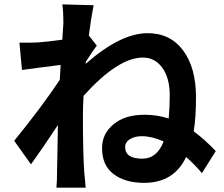

<svg xmlns="http://www.w3.org/2000/svg" viewBox="-20 -827 1040 892"><path d="M641.6 -89.8Q709 -89.8 740.2 -169.9Q684.6 -194.3 639.6 -194.3Q606.4 -194.3 584 -180.7Q561.5 -167 561.5 -143.6Q561.5 -89.8 641.6 -89.8ZM378.9 -540 377.9 -530.3Q540 -672.9 666 -672.9Q771.5 -672.9 831.1 -592.3Q890.6 -511.7 890.6 -375Q890.6 -281.2 879.9 -216.8Q930.7 -179.7 982.4 -125L918 -22.5Q886.7 -60.5 844.7 -97.7Q788.1 22.5 649.4 22.5Q561.5 22.5 507.8 -18.1Q454.1 -58.6 454.1 -138.7Q454.1 -206.1 507.8 -250Q561.5 -293.9 650.4 -293.9Q710.9 -293.9 763.7 -276.4Q768.6 -332 768.6 -383.8Q768.6 -463.9 734.4 -511.7Q700.2 -559.6 643.6 -559.6Q528.3 -559.6 368.2 -381.8Q365.2 -332 365.2 -288.1Q365.2 -124 371.1 -31.2Q372.1 -20.5 375 10.3Q377.9 41 377.9 44.9H242.2Q245.1 12.7 245.1 -28.3Q246.1 -68.4 247.1 -136.7Q248 -205.1 249 -246.1Q180.7 -142.6 124 -63.5L45.9 -172.9Q170.9 -326.2 257.8 -456.1L261.7 -525.4Q238.3 -522.5 174.3 -514.2Q110.4 -505.9 82 -502L70.3 -628.9Q112.3 -627.9 156.2 -629.9Q199.2 -632.8 269.5 -642.6Q270.5 -658.2 271.5 -675.3Q272.5 -692.4 273.4 -703.1Q274.4 -713.9 274.4 -718.8Q274.4 -776.4 269.5 -806.6L415 -802.7Q403.3 -745.1 392.6 -662.1L429.7 -615.2Q410.2 -589.8 378.9 -540Z"/></svg>

Font: Gen Shin Gothic Monospace Bold
Style: Bold
Weight: 700
Designer: [Source Han Sans]
Ryoko NISHIZUKA  (kana & ideographs); Paul D. Hunt (Latin, Greek & Cyrillic); Wenlong ZHANG  (bopomofo
Version: Version 1.002.20150607